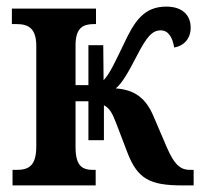

<svg xmlns="http://www.w3.org/2000/svg" viewBox="-20 -562 611 582"><path d="M18 0H270V-47H263C230 -47 209 -58 209 -116V-255H248V-137H295V-243C313 -234 321 -217 332 -189L366 -100C397 -19 435 0 533 0H567V-47H557C530 -47 510 -58 485 -117L446 -208C422 -266 387 -290 331 -294C351 -311 368 -341 396 -395C424 -449 441 -470 467 -470C491 -470 503 -448 508 -418C535 -422 558 -443 558 -478C558 -515 534 -542 484 -542C416 -542 387 -497 355 -428C331 -379 313 -338 294 -319L293 -425H248V-304H209V-425C209 -479 233 -489 265 -489H271V-536H16V-489H30C64 -489 90 -478 90 -423V-118C90 -57 65 -47 29 -47H18Z"/></svg>

Font: Noto Serif Condensed Semi
Style: Regular
Weight: 600
Width: 3
Designer: Monotype Design Team
Foundry: Monotype Imaging Inc.
Version: Version 1.002